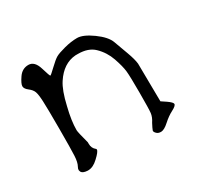

<svg xmlns="http://www.w3.org/2000/svg" viewBox="-108 -559 731 711"><g transform="rotate(-30 257.5 -204.0)"><path d="M169.9 -319.3Q150.4 -290 136.7 -229.5Q123 -174.8 123 -134.8Q123 -126 136.7 -75.2Q136.7 -75.2 136.7 -68.4Q136.7 -49.8 150.4 -39.1Q152.3 -38.1 152.3 -35.2Q152.3 -26.4 128.9 -4.9Q107.4 15.6 85.9 15.6Q85 15.6 84 15.6Q64.5 14.6 58.6 5.9Q56.6 2 55.7 -2.9Q55.7 -8.8 59.6 -15.6Q67.4 -29.3 68.8 -56.6Q70.3 -84 70.3 -172.4Q70.3 -260.7 68.8 -290Q67.4 -319.3 63 -331.5Q58.6 -343.8 44.4 -354.5Q30.3 -365.2 30.3 -376Q30.3 -386.7 46.4 -410.2Q62.5 -433.6 88.9 -433.6Q115.2 -433.6 126.5 -396Q137.7 -358.4 140.1 -358.4Q142.6 -358.4 164.6 -379.4Q186.5 -400.4 198.2 -407.2Q210 -414.1 239.7 -421.9Q269.5 -429.7 294.9 -429.7Q320.3 -429.7 358.9 -401.9Q397.5 -374 407.2 -347.2Q417 -320.3 429.2 -287.1Q441.4 -253.9 443.4 -234.4L445.3 -72.3L465.8 -58.6Q485.4 -44.9 485.4 -38.1Q485.4 -30.3 465.3 -20Q445.3 -9.8 425.3 8.3Q405.3 26.4 392.1 26.9Q378.9 27.3 372.1 19.5Q366.2 13.7 366.2 7.8Q367.2 7.8 367.2 5.9Q369.1 0 378.9 -18.6Q390.6 -36.1 392.6 -52.7Q394.5 -69.3 394.5 -138.7Q394.5 -208 392.1 -231Q389.6 -253.9 377 -290.5Q364.3 -327.1 336.9 -353.5Q312.5 -377 268.6 -377Q268.6 -377 257.8 -377Q205.1 -373 169.9 -319.3Z"/></g></svg>

Font: Drukaatie burti
Style: Light
Weight: 300
Version: Version 0.14